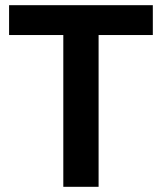

<svg xmlns="http://www.w3.org/2000/svg" viewBox="-20 -720 624 740"><path d="M224 -585H15V-700H569V-585H360V0H224Z"/></svg>

Font: Chakra Petch
Style: Bold
Weight: 700
Designer: Katatrad Aksorn Co.,Ltd.
Foundry: Cadson Demak Co.,Ltd.
Version: Version 1.000; ttfautohint (v1.6)